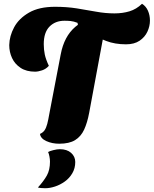

<svg xmlns="http://www.w3.org/2000/svg" viewBox="-20 -740 815 1018"><path d="M166 -360Q120 -360 89.5 -380Q59 -400 44 -432Q29 -464 29 -501Q30 -549 55 -595.5Q80 -642 133.5 -673Q187 -704 272 -704Q334 -704 387.5 -695.5Q441 -687 490 -678Q539 -669 587 -669Q630 -669 666.5 -680Q703 -691 733 -720Q754 -707 764.5 -683Q775 -659 775 -631Q775 -601 761.5 -572Q748 -543 720 -524Q692 -505 648 -505Q589 -505 542.5 -523Q496 -541 459 -565Q422 -589 393 -609L391 -619Q370 -627 354.5 -628.5Q339 -630 322 -630Q273 -630 242.5 -599Q212 -568 212 -506Q212 -477 217.5 -451Q223 -425 239 -391Q224 -374 203 -367Q182 -360 166 -360ZM294 22Q256 22 225.5 8Q195 -6 192 -30Q208 -37 216.5 -49.5Q225 -62 230.5 -83Q236 -104 242 -139L302 -452Q320 -547 379 -597.5Q438 -648 549 -660L453 -143Q443 -89 426 -52.5Q409 -16 378 3Q347 22 294 22ZM220 258Q211 258 198.5 257Q186 256 181 254Q212 220 228.5 190.5Q245 161 245 117Q245 104 242 89Q239 74 235 66Q243 61 263 56Q283 51 297 51Q335 51 357 70.5Q379 90 379 119Q379 152 363.5 178.5Q348 205 323.5 222.5Q299 240 271.5 249Q244 258 220 258Z"/></svg>

Font: Sansita Swashed Light ExtraBold
Style: Regular
Weight: 800
Version: Version 1.003